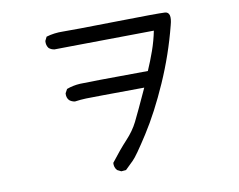

<svg xmlns="http://www.w3.org/2000/svg" viewBox="-78 -779 1156 930"><g transform="rotate(-10 500.0 -313.5)"><path d="M446.3 46.9 426.8 37.1Q413.1 21.5 415 0Q460 -58.6 496.1 -97.2Q532.2 -135.7 552.7 -176.8Q573.2 -217.8 626 -333Q366.2 -331.1 338.9 -330.1Q311.5 -329.1 284.2 -325.2Q268.6 -327.1 256.8 -336.9Q244.1 -350.6 246.1 -372.1L256.8 -391.6Q288.1 -403.3 323.2 -405.3Q358.4 -407.2 657.2 -409.2Q676.8 -454.1 693.4 -501Q710 -547.9 719.7 -596.7Q336.9 -592.8 301.8 -591.8Q266.6 -590.8 230.5 -590.8Q214.8 -592.8 203.1 -602.5Q191.4 -617.2 193.4 -638.7L203.1 -658.2Q242.2 -669.9 285.6 -668.9Q329.1 -668 540.5 -671.9Q752 -675.8 787.1 -673.8Q822.3 -671.9 804.7 -608.4Q769.5 -469.7 711.4 -337.9Q653.3 -206.1 591.3 -109.4Q529.3 -12.7 509.3 6.3Q489.3 25.4 469.7 44.9Z"/></g></svg>

Font: NaikaiFont
Style: Regular-Lite
Weight: 400
Version: Version 1.67